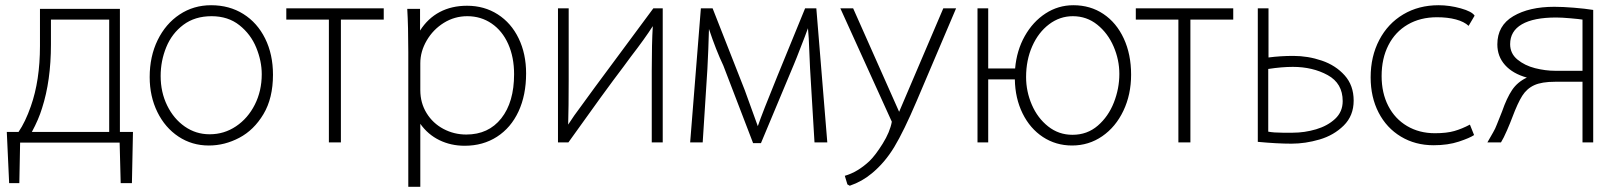

<svg xmlns="http://www.w3.org/2000/svg" viewBox="-20 -515 6173 735"><path d="M98 -108Q133 -207 133 -339V-481H439V-10H489L485 186H442L438 31H57L54 186H15L6 -10H51Q77 -48 98 -108ZM398 -440H175V-345Q175 -206 141 -101Q128 -58 102 -10H398Z M788 -495Q858 -495 911.5 -461.5Q965 -428 995 -367.5Q1025 -307 1025 -229Q1025 -139 988.5 -78Q952 -17 896 12.5Q840 42 780 42H779Q715 42 663.5 8Q612 -26 582.5 -86Q553 -146 553 -220Q553 -299 583.5 -361.5Q614 -424 667.5 -459.5Q721 -495 788 -495ZM782 -1H783Q838 -1 883.5 -31.5Q929 -62 955.5 -114.5Q982 -167 982 -231Q982 -281 961 -332.5Q940 -384 896.5 -418.5Q853 -453 790 -453Q726 -453 682 -420Q638 -387 616.5 -334.5Q595 -282 595 -224Q595 -162 620 -111Q645 -60 687.5 -30.5Q730 -1 782 -1Z M1449 -483V-440H1285V30H1239V-440H1076V-483Z M1994 -234Q1994 -151 1965 -88.5Q1936 -26 1882.5 8.5Q1829 43 1759 43Q1706 43 1662 21.5Q1618 0 1589 -41V200H1543V-316Q1543 -414 1539 -481H1588V-398Q1618 -445 1663.5 -469Q1709 -493 1768 -493Q1834 -493 1885.5 -460Q1937 -427 1965.5 -368Q1994 -309 1994 -234ZM1948 -231Q1948 -296 1925.5 -346.5Q1903 -397 1862 -425Q1821 -453 1769 -453Q1720 -453 1679 -427.5Q1638 -402 1613.5 -360Q1589 -318 1589 -273V-170Q1589 -121 1613 -82Q1637 -43 1677.5 -21.5Q1718 0 1765 0Q1850 0 1899 -62Q1948 -124 1948 -231Z M2157 -483V-210Q2157 -102 2155 -38Q2176 -71 2207 -112L2223 -134L2258 -182L2481 -483H2517V30H2475V-245Q2475 -350 2479 -415Q2449 -368 2395 -298L2367 -260Q2297 -168 2156 30H2116V-483Z M2708 -483 2831 -170 2881 -32Q2898 -82 2956 -224L3062 -483H3105L3147 30H3098L3081 -253Q3080 -288 3076 -368L3073 -407Q3063 -379 3044 -331L3030 -295L3019 -268L2893 33H2863L2749 -264Q2721 -323 2694 -404Q2692 -326 2688 -251L2670 30H2622L2663 -483Z M3422 -87 3591 -483H3640L3489 -128Q3440 -13 3403.5 47.5Q3367 108 3317 149Q3280 180 3233 196L3224 191L3214 158Q3263 144 3308 102Q3331 80 3359 35Q3387 -10 3394 -49L3197 -483H3246Z M3763 -483V-253H3866Q3872 -322 3903 -377Q3934 -432 3982.5 -463.5Q4031 -495 4089 -495Q4154 -495 4204 -461.5Q4254 -428 4282 -367.5Q4310 -307 4310 -229Q4310 -153 4280.5 -91Q4251 -29 4199.5 6.5Q4148 42 4084 42Q4022 42 3972.5 9.5Q3923 -23 3894.5 -81Q3866 -139 3865 -211H3763V30H3722V-483ZM4085 1H4086Q4142 1 4182.5 -34Q4223 -69 4244 -122.5Q4265 -176 4265 -232Q4265 -286 4243 -337Q4221 -388 4180.5 -420.5Q4140 -453 4087 -453Q4037 -453 3996 -422Q3955 -391 3931.5 -338Q3908 -285 3908 -220Q3908 -165 3930 -114Q3952 -63 3992.5 -31Q4033 1 4085 1Z M4701 -483V-440H4537V30H4491V-440H4328V-483Z M4836 -483V-295Q4882 -301 4931 -301Q4987 -301 5040 -283Q5093 -265 5127.5 -226.5Q5162 -188 5162 -130Q5162 -72 5124 -34.5Q5086 3 5031.5 19Q4977 35 4924 35Q4869 35 4795 28V-483ZM4929 -7Q4974 -7 5018 -20Q5062 -33 5091 -60Q5120 -87 5120 -128Q5120 -196 5062.5 -227.5Q5005 -259 4929 -259Q4887 -259 4835 -251V-11Q4856 -7 4889.5 -7Q4923 -7 4929 -7Z M5487 -495Q5529 -495 5572 -483Q5615 -471 5625 -455L5602 -416Q5585 -432 5553.5 -440.5Q5522 -449 5481 -449Q5417 -449 5369 -421Q5321 -393 5295 -342Q5269 -291 5269 -224Q5269 -159 5294.5 -109.5Q5320 -60 5366.5 -32.5Q5413 -5 5473 -5Q5518 -5 5547.5 -13.5Q5577 -22 5607 -38L5623 2Q5607 13 5565 27Q5523 41 5468 41Q5398 41 5343 8Q5288 -25 5257.5 -84Q5227 -143 5227 -219Q5227 -299 5260 -362Q5293 -425 5352 -460Q5411 -495 5487 -495Z M6079 -477V30H6038V-202H5933Q5882 -202 5853.5 -189Q5825 -176 5807.5 -148.5Q5790 -121 5769 -65Q5762 -46 5749 -16Q5736 14 5726 30H5674L5686 9Q5688 5 5696 -8.5Q5704 -22 5710 -38Q5726 -78 5730 -88Q5748 -140 5768.5 -170.5Q5789 -201 5825 -218Q5771 -233 5741.5 -266Q5712 -299 5712 -345Q5712 -417 5773 -453Q5834 -489 5930 -489Q5962 -489 6005 -485.5Q6048 -482 6079 -477ZM6038 -440Q6026 -442 5992 -445Q5958 -448 5937 -448Q5851 -448 5806 -422Q5761 -396 5761 -346Q5761 -310 5789 -287Q5817 -264 5856.5 -254Q5896 -244 5934 -244H6038Z"/></svg>

Font: Gmarket Sans TTF Light
Style: Regular
Weight: 300
Designer: Creative Director : Sungho Lee; Art Director : Kiwoong Choi; Project Manager : Sori Yang, Jongwook Yoon; Font Designer :
Foundry: Sandoll Inc.
Version: Version 1.000;hotconv 1.0.109;makeotfexe 2.5.65596